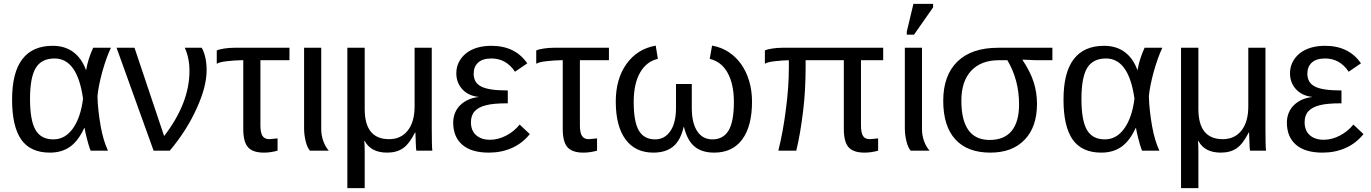

<svg xmlns="http://www.w3.org/2000/svg" viewBox="-20 -773 7034 985"><path d="M412 -116Q381 -49 338.5 -19.5Q296 10 236 10Q136 10 89 -57Q42 -124 42 -262Q42 -401 94.5 -469.5Q147 -538 250 -538Q313 -538 356 -506Q399 -474 421 -414H422Q432 -472 458 -528H549Q525 -477 504 -402Q484 -327 480 -279Q481 -240 485.5 -201Q490 -162 496.5 -125.5Q503 -89 512.5 -57Q522 -25 534 0H445Q439 -15 434 -32Q429 -49 425 -65Q421 -81 418 -94.5Q415 -108 414 -116ZM134 -265Q134 -156 162 -107Q190 -58 254 -58Q314 -58 354 -114Q394 -170 406 -267Q377 -473 260 -473Q193 -473 163.5 -424.5Q134 -376 134 -265Z M1040 -413Q1040 -328 989 -217Q939 -105 851 0H768L578 -528H670L822 -75Q952 -244 952 -409Q952 -475 928 -528H1015Q1040 -482 1040 -413Z M1215 -464Q1199 -464 1181.5 -462.5Q1164 -461 1144 -459Q1124 -457 1111.5 -453.5Q1099 -450 1092 -446V-514Q1104 -520 1130 -524Q1156 -528 1182 -528H1465V-464H1316V-130Q1316 -93 1326.5 -76Q1337 -59 1362 -59L1404 -63V0Q1368 10 1334 10Q1277 10 1252.5 -17.5Q1228 -45 1228 -111V-464Z M1570 0Q1556 -16 1548 -49Q1540 -82 1540 -115V-528H1628V-111Q1628 -79 1638.5 -49.5Q1649 -20 1667 0Z M2116 0Q2114 -6 2113 -40Q2112 -57 2112 -70Q2112 -83 2111 -93H2109Q2080 -35 2047.5 -12.5Q2015 10 1966 10Q1883 10 1851 -50H1849Q1850 -39 1850.5 -24.5Q1851 -10 1851 10V192H1762V-528H1851V-214Q1851 -59 1976 -59Q2037 -59 2072 -103.5Q2107 -148 2107 -227V-528H2195V-114Q2195 -21 2198 0Z M2494 -56Q2536 -56 2577 -77.5Q2618 -99 2646 -134L2698 -85Q2659 -37 2605.5 -13.5Q2552 10 2488 10Q2398 10 2351.5 -30.5Q2305 -71 2305 -144Q2305 -171 2314.5 -194Q2324 -217 2341.5 -234Q2359 -251 2382.5 -261.5Q2406 -272 2434 -275V-276Q2382 -282 2351.5 -315.5Q2321 -349 2321 -397Q2321 -428 2334 -454Q2347 -480 2370.5 -499Q2394 -518 2427 -528Q2460 -538 2501 -538Q2623 -538 2685 -448L2622 -405Q2577 -473 2501 -473Q2456 -473 2433 -452Q2410 -431 2410 -395Q2410 -373 2419 -356.5Q2428 -340 2448 -329.5Q2468 -319 2501.5 -314Q2535 -309 2585 -309V-243Q2509 -243 2473 -233Q2436 -224 2416 -203Q2396 -182 2396 -146Q2396 -103 2422.5 -79.5Q2449 -56 2494 -56Z M2854 -464Q2838 -464 2820.5 -462.5Q2803 -461 2783 -459Q2763 -457 2750.5 -453.5Q2738 -450 2731 -446V-514Q2743 -520 2769 -524Q2795 -528 2821 -528H3104V-464H2955V-130Q2955 -93 2965.5 -76Q2976 -59 3001 -59L3043 -63V0Q3007 10 2973 10Q2916 10 2891.5 -17.5Q2867 -45 2867 -111V-464Z M3529 -219Q3529 -143 3556.5 -100.5Q3584 -58 3635 -58Q3690 -58 3717.5 -103Q3745 -148 3745 -250Q3745 -341 3713 -399Q3681 -457 3621 -471L3633 -539Q3680 -531 3718 -506Q3756 -481 3782.5 -443.5Q3809 -406 3823.5 -357Q3838 -308 3838 -252Q3838 -126 3788 -58Q3738 10 3644 10Q3581 10 3543.5 -21Q3506 -52 3489 -121H3487Q3471 -52 3433 -21Q3395 10 3332 10Q3239 10 3189 -58Q3139 -126 3139 -252Q3139 -368 3194 -445Q3249 -522 3344 -539L3355 -471Q3297 -458 3264 -401Q3231 -344 3231 -250Q3231 -148 3257.5 -103Q3284 -58 3341 -58Q3390 -58 3419 -100.5Q3448 -143 3448 -219V-342H3529Z M4415 10Q4358 10 4333.5 -17.5Q4309 -45 4309 -111V-464H4113V-429Q4113 -372 4110 -316Q4107 -260 4100 -202Q4093 -145 4084.5 -95Q4076 -45 4065 0H3973Q3998 -100 4012 -214Q4027 -326 4027 -425V-464Q4010 -464 3992.5 -462.5Q3975 -461 3955 -459Q3918 -455 3904 -446V-514Q3915 -520 3941.5 -524Q3968 -528 3993 -528H4511V-464H4397V-130Q4397 -93 4407 -76Q4417 -59 4443 -59L4485 -63V0Q4449 10 4415 10Z M4652 0Q4638 -16 4630 -49Q4622 -82 4622 -115V-528H4710V-111Q4710 -79 4720.5 -49.5Q4731 -20 4749 0ZM4632 -595V-611L4666 -753H4767V-735L4669 -595Z M5300 -240Q5300 -122 5236.5 -56Q5173 10 5061 10Q4943 10 4881 -58Q4819 -126 4819 -256Q4819 -386 4891.5 -457Q4964 -528 5101 -528H5379V-464H5298L5226 -467V-465Q5266 -405 5283 -351.5Q5300 -298 5300 -240ZM5208 -238Q5208 -363 5148 -464H5104Q5013 -464 4962.5 -410Q4912 -356 4912 -257Q4912 -55 5057 -55Q5132 -55 5170 -101.5Q5208 -148 5208 -238Z M5806 -116Q5775 -49 5732.5 -19.5Q5690 10 5630 10Q5530 10 5483 -57Q5436 -124 5436 -262Q5436 -401 5488.5 -469.5Q5541 -538 5644 -538Q5707 -538 5750 -506Q5793 -474 5815 -414H5816Q5826 -472 5852 -528H5943Q5919 -477 5898 -402Q5878 -327 5874 -279Q5875 -240 5879.5 -201Q5884 -162 5890.5 -125.5Q5897 -89 5906.5 -57Q5916 -25 5928 0H5839Q5833 -15 5828 -32Q5823 -49 5819 -65Q5815 -81 5812 -94.5Q5809 -108 5808 -116ZM5528 -265Q5528 -156 5556 -107Q5584 -58 5648 -58Q5708 -58 5748 -114Q5788 -170 5800 -267Q5771 -473 5654 -473Q5587 -473 5557.5 -424.5Q5528 -376 5528 -265Z M6393 0Q6391 -6 6390 -40Q6389 -57 6389 -70Q6389 -83 6388 -93H6386Q6357 -35 6324.5 -12.5Q6292 10 6243 10Q6160 10 6128 -50H6126Q6127 -39 6127.5 -24.5Q6128 -10 6128 10V192H6039V-528H6128V-214Q6128 -59 6253 -59Q6314 -59 6349 -103.5Q6384 -148 6384 -227V-528H6472V-114Q6472 -21 6475 0Z M6771 -56Q6813 -56 6854 -77.5Q6895 -99 6923 -134L6975 -85Q6936 -37 6882.5 -13.5Q6829 10 6765 10Q6675 10 6628.5 -30.5Q6582 -71 6582 -144Q6582 -171 6591.5 -194Q6601 -217 6618.5 -234Q6636 -251 6659.5 -261.5Q6683 -272 6711 -275V-276Q6659 -282 6628.5 -315.5Q6598 -349 6598 -397Q6598 -428 6611 -454Q6624 -480 6647.5 -499Q6671 -518 6704 -528Q6737 -538 6778 -538Q6900 -538 6962 -448L6899 -405Q6854 -473 6778 -473Q6733 -473 6710 -452Q6687 -431 6687 -395Q6687 -373 6696 -356.5Q6705 -340 6725 -329.5Q6745 -319 6778.5 -314Q6812 -309 6862 -309V-243Q6786 -243 6750 -233Q6713 -224 6693 -203Q6673 -182 6673 -146Q6673 -103 6699.5 -79.5Q6726 -56 6771 -56Z"/></svg>

Font: Libra Sans
Style: Regular
Weight: 400
Foundry: Context Ltd
Version: Version 1.000; ttfautohint (v1.3)